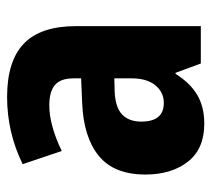

<svg xmlns="http://www.w3.org/2000/svg" viewBox="-48 -552 610 555"><g transform="rotate(-90 257.5 -275.0)"><path d="M177 10Q104 10 67 -37.5Q30 -85 30 -160Q30 -251 84 -295Q138 -339 237 -343L308 -346V-368Q308 -405 289 -421.5Q270 -438 230 -438Q173 -438 98 -402L60 -515Q152 -560 254 -560Q358 -560 408.5 -511.5Q459 -463 459 -360V0H351L324 -73H321Q294 -30 259.5 -10Q225 10 177 10ZM237 -107Q268 -107 288 -131.5Q308 -156 308 -200V-250L269 -249Q224 -247 203.5 -227.5Q183 -208 183 -172Q183 -107 237 -107Z"/></g></svg>

Font: Noto Sans Condensed ExtraBold
Style: Regular
Weight: 800
Width: 3
Designer: Monotype Design Team
Foundry: Monotype Imaging Inc.
Version: Version 2.013; ttfautohint (v1.8.4.7-5d5b)